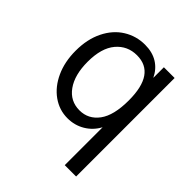

<svg xmlns="http://www.w3.org/2000/svg" viewBox="-180 -581 860 860"><g transform="rotate(45 250.0 -151.0)"><path d="M370 -73Q349 -34 312 -12Q275 10 230 10Q178 10 135 -20.5Q92 -51 67 -105.5Q42 -160 42 -230Q42 -303 69 -357.5Q96 -412 142 -440.5Q188 -469 243 -469Q290 -469 323 -448.5Q356 -428 374 -390V-457H442V167H370ZM368 -241Q368 -410 251 -410Q191 -410 153 -365Q115 -320 115 -233Q115 -150 149.5 -101.5Q184 -53 243 -53Q299 -53 333.5 -99.5Q368 -146 368 -241Z"/></g></svg>

Font: Vazir Code
Style: Code
Weight: 400
Foundry: DejaVu fonts team - Redesigned by Saber Rastikerdar
Version: Version 1.1.2